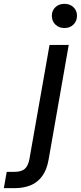

<svg xmlns="http://www.w3.org/2000/svg" viewBox="-131 -760 421 1000"><path d="M-111 220 -96 135H-56Q-20 135 -2.5 120Q15 105 22 70L127 -526H227L122 72Q113 124 89 157Q65 190 28.5 205Q-8 220 -56 220ZM205 -614Q176 -614 157.5 -632Q139 -650 139 -678Q139 -705 157.5 -722.5Q176 -740 205 -740Q233 -740 251.5 -722.5Q270 -705 270 -678Q270 -650 251.5 -632Q233 -614 205 -614Z"/></svg>

Font: DM Sans 9pt Medium
Style: Italic
Weight: 500
Italic angle: -10°
Version: Version 4.004;gftools[0.9.30]